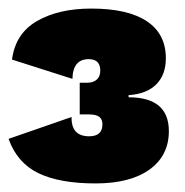

<svg xmlns="http://www.w3.org/2000/svg" viewBox="-21 -755 432 448"><path d="M366 -619Q366 -581 344 -558.5Q322 -536 279 -533V-528Q373 -528 373 -449Q373 -392 328 -359.5Q283 -327 202 -327Q118 -327 68.5 -351Q19 -375 -1 -431L146 -482Q145 -437 187 -437Q218 -437 218 -465Q218 -477 210.5 -482.5Q203 -488 187 -488H165V-562H183Q197 -562 205 -569.5Q213 -577 213 -590Q213 -617 186 -617Q149 -617 148 -571L7 -616Q15 -677 65.5 -706Q116 -735 192 -735Q277 -735 321.5 -705.5Q366 -676 366 -619Z"/></svg>

Font: Work Sans Black
Style: Regular
Weight: 900
Designer: Wei Huang
Foundry: Wei Huang
Version: Version 1.500